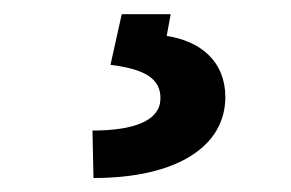

<svg xmlns="http://www.w3.org/2000/svg" viewBox="-20 -23 414 273"><path d="M153.1 -2.8 137.1 69.2C186.4 75.3 209.2 89.1 208.1 118.3C207 148.4 171.2 162.6 111.5 162.6L112.9 230.1C231.9 230.1 300.8 185 300.4 114.3C300.1 64.6 265.6 35.5 217 28.1L222.7 -2.8Z"/></svg>

Font: TID UI
Style: Bold
Weight: 700
Designer: The TID Project Authors
Foundry: Bakken & Bæck
Version: Version 1.001;hotconv 1.0.109;makeotfexe 2.5.65596